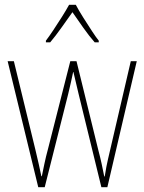

<svg xmlns="http://www.w3.org/2000/svg" viewBox="-20 -783 604 803"><path d="M309 -389Q297 -438 287 -482H286Q281 -459 276 -436Q271 -413 265 -389L167 0H140L12 -527H38L128 -157Q136 -123 142 -97Q148 -71 153 -46H155Q159 -66 165.5 -97Q172 -128 181 -161L274 -527H300L391 -156Q399 -126 405 -98.5Q411 -71 416 -45H418Q422 -70 425 -86Q428 -102 431.5 -116.5Q435 -131 440 -153L527 -527H552L429 0H404ZM297 -763Q309 -740 328 -710Q347 -680 365 -652.5Q383 -625 393 -613V-606H376Q353 -632 328 -667.5Q303 -703 283 -732Q263 -704 237.5 -668Q212 -632 190 -606H172V-613Q185 -630 203 -657Q221 -684 239 -712.5Q257 -741 269 -763Z"/></svg>

Font: Noto Sans Myanmar Condensed Thin
Style: Regular
Weight: 100
Width: 3
Designer: Monotype Design Team
Foundry: Monotype Imaging Inc.
Version: Version 2.107; ttfautohint (v1.8.4.7-5d5b)